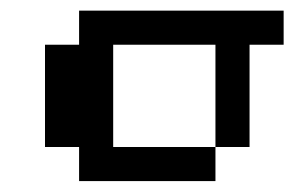

<svg xmlns="http://www.w3.org/2000/svg" viewBox="-20 -332 540 352"><path d="M125 -312.5H500V-250H437.5V-62.5H375V-250H187.5V-62.5H375V0H125V-62.5H62.5V-250H125Z"/></svg>

Font: Half Eighties
Style: Regular
Weight: 400
Monospace: yes
Designer: Jayvee Enaguas (HarvettFox96)
Version: 20191127.01dev02